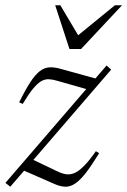

<svg xmlns="http://www.w3.org/2000/svg" viewBox="-24 -697 482 727"><path d="M-3.5 -4.5 379.5 -449 397 -433.5 15 10ZM62 -303.5 48.5 -309.5Q72.5 -358 91.2 -386.5Q110 -415 127.2 -428Q144.5 -441 163.8 -442Q183 -443 206.5 -436L353.5 -395.5L316 -356L193 -391Q175 -396.5 160.5 -397Q146 -397.5 132 -389.5Q118 -381.5 101.2 -361.2Q84.5 -341 62 -303.5ZM183 0 54 -56.5 92 -96.5 191.5 -49Q210.5 -39.5 226.8 -37.2Q243 -35 259.5 -42.5Q276 -50 295.2 -69.8Q314.5 -89.5 339 -124.5L351.5 -117Q322.5 -70 300.8 -42Q279 -14 260.2 -1.8Q241.5 10.5 223.2 10Q205 9.5 183 0ZM438 -677 283 -511.5H239L185 -677H204.5L278.5 -552.5H258.5L411 -677Z"/></svg>

Font: Newsreader 24pt Light
Style: Italic
Weight: 300
Italic angle: -17°
Designer: Hugues Gentile
Foundry: Production Type
Version: Version 1.003